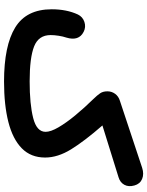

<svg xmlns="http://www.w3.org/2000/svg" viewBox="93 -780 743 970"><g transform="rotate(90 465.0 -294.5)"><path d="M26.4 -183.6Q26.4 -259.3 52.7 -315.9Q64.5 -340.3 90.3 -348.9Q116.2 -357.4 140.1 -345.2Q188.5 -320.8 169.4 -257.8Q163.6 -241.2 160.2 -219Q156.7 -196.8 156.7 -178.2Q156.7 -117.7 213.6 -95Q270.5 -72.3 390.6 -72.3Q505.9 -72.3 575.7 -90.1Q645.5 -107.9 645.5 -152.8Q645.5 -178.7 622.8 -217.8Q600.1 -256.8 562.5 -302.5Q524.9 -348.1 480 -394Q460.4 -414.1 450.7 -428.5Q440.9 -442.9 440.9 -465.3Q440.9 -486.8 453.6 -504.2Q466.3 -521.5 488.8 -528.3L827.1 -640.6Q858.9 -650.9 883.8 -640.4Q908.7 -629.9 916.5 -601.6Q924.8 -572.3 913.1 -550.8Q901.4 -529.3 875.5 -521.5L613.3 -439.9Q692.4 -349.1 733.9 -281.7Q775.4 -214.4 775.4 -150.4Q775.4 -78.6 728.8 -32.7Q682.1 13.2 595.9 35.2Q509.8 57.1 391.6 57.1Q210.4 57.1 118.4 0.7Q26.4 -55.7 26.4 -183.6Z"/></g></svg>

Font: Mikhak Bold
Style: Regular
Weight: 700
Designer: Amin Abedi
Version: Version 3.3